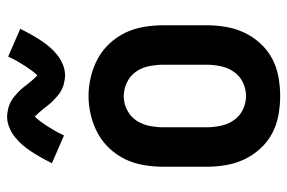

<svg xmlns="http://www.w3.org/2000/svg" viewBox="-154 -646 808 540"><g transform="rotate(-90 250.0 -376.0)"><path d="M250 8Q223 8 195.5 3Q168 -2 144 -15Q120 -28 101.5 -48.5Q83 -69 71.5 -93.5Q60 -118 55.5 -145.5Q51 -173 51 -200V-320Q51 -347 55.5 -374.5Q60 -402 71.5 -426.5Q83 -451 102 -471.5Q121 -492 145 -505Q169 -518 196 -524.5Q223 -531 250 -531Q277 -531 304 -524.5Q331 -518 355 -505Q379 -492 398 -471.5Q417 -451 428.5 -426.5Q440 -402 444.5 -374.5Q449 -347 449 -320V-200Q449 -173 444.5 -145.5Q440 -118 428.5 -93.5Q417 -69 398.5 -48.5Q380 -28 356 -15Q332 -2 304.5 3Q277 8 250 8ZM250 -88Q270 -88 288.5 -97Q307 -106 318.5 -123Q330 -140 334 -160Q338 -180 338 -200V-320Q338 -340 334 -360.5Q330 -381 318.5 -397.5Q307 -414 288 -423Q269 -432 249 -432Q229 -432 210.5 -422.5Q192 -413 181 -396.5Q170 -380 166 -360Q162 -340 162 -320V-200Q162 -180 166 -160Q170 -140 181.5 -123Q193 -106 211.5 -97Q230 -88 250 -88ZM308 -597Q302 -597 296.5 -598Q291 -599 286 -600Q281 -601 276 -603Q271 -605 266 -607.5Q261 -610 257.5 -612.5Q254 -615 249.5 -619Q245 -623 240.5 -627Q236 -631 232.5 -635Q229 -639 226 -642.5Q223 -646 220 -650Q217 -654 213 -659Q209 -664 205 -668.5Q201 -673 198.5 -675.5Q196 -678 192 -682Q190 -680 186.5 -676Q183 -672 181 -669.5Q179 -667 177 -664Q175 -661 172.5 -657.5Q170 -654 167.5 -650.5Q165 -647 162.5 -642.5Q160 -638 157 -633.5Q154 -629 151 -623.5Q148 -618 145 -612Q142 -606 139 -600L61 -634Q70 -652 78.5 -667Q87 -682 95.5 -694.5Q104 -707 113 -717.5Q122 -728 134.5 -738Q147 -748 162 -754Q177 -760 192 -760Q198 -760 203.5 -759Q209 -758 214 -757Q219 -756 224 -754Q229 -752 234 -749.5Q239 -747 242.5 -744.5Q246 -742 250.5 -738Q255 -734 259.5 -730Q264 -726 267.5 -722Q271 -718 274 -714.5Q277 -711 280 -707Q283 -703 287 -698Q291 -693 295 -688.5Q299 -684 301.5 -681.5Q304 -679 308 -675Q310 -677 313.5 -681Q317 -685 319 -687.5Q321 -690 323 -693Q325 -696 327.5 -699.5Q330 -703 332.5 -706.5Q335 -710 337.5 -714.5Q340 -719 343 -723.5Q346 -728 349 -733.5Q352 -739 355 -745Q358 -751 361 -757L439 -723Q430 -705 421.5 -690Q413 -675 404.5 -662.5Q396 -650 387 -639.5Q378 -629 365.5 -619Q353 -609 338 -603Q323 -597 308 -597Z"/></g></svg>

Font: Iosevka SS08 Regular
Style: Bold
Weight: 700
Monospace: yes
Designer: Belleve Invis
Foundry: Belleve Invis
Version: Version 16.3.4; ttfautohint (v1.8.4)